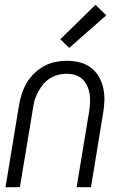

<svg xmlns="http://www.w3.org/2000/svg" viewBox="-20 -782 515 802"><path d="M3 0 59 -340Q63 -364 70.5 -388Q78 -412 90.5 -434Q103 -456 122 -474.5Q141 -493 163.5 -505.5Q186 -518 210.5 -523Q235 -528 259 -528Q287 -528 313 -521.5Q339 -515 359.5 -499.5Q380 -484 393 -461.5Q406 -439 411.5 -413.5Q417 -388 416 -360.5Q415 -333 410 -305L360 0H300L352 -314Q355 -333 356 -351.5Q357 -370 354.5 -388Q352 -406 344.5 -422.5Q337 -439 324.5 -451Q312 -463 294.5 -468.5Q277 -474 258 -474Q241 -474 223.5 -469.5Q206 -465 189.5 -455Q173 -445 161 -430.5Q149 -416 140 -399.5Q131 -383 125.5 -366Q120 -349 118 -331L63 0ZM269 -582 232 -618 379 -762 424 -718Z"/></svg>

Font: Iosevka QP Light
Style: Italic
Weight: 300
Italic angle: -9°
Designer: Belleve Invis
Foundry: Belleve Invis
Version: Version 20.0.0; ttfautohint (v1.8.4)